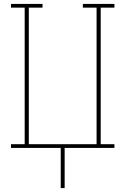

<svg xmlns="http://www.w3.org/2000/svg" viewBox="-20 -755 640 980"><path d="M290 205V0H36V-19H106V-716H36V-735H197V-716H127V-19H473V-716H403V-735H564V-716H494V-19H564V0H310V205Z"/></svg>

Font: Iosevka Slab Thin Extended
Style: Regular
Weight: 100
Width: 7
Monospace: yes
Designer: Belleve Invis
Foundry: Belleve Invis
Version: Version 11.1.1; ttfautohint (v1.8.3)